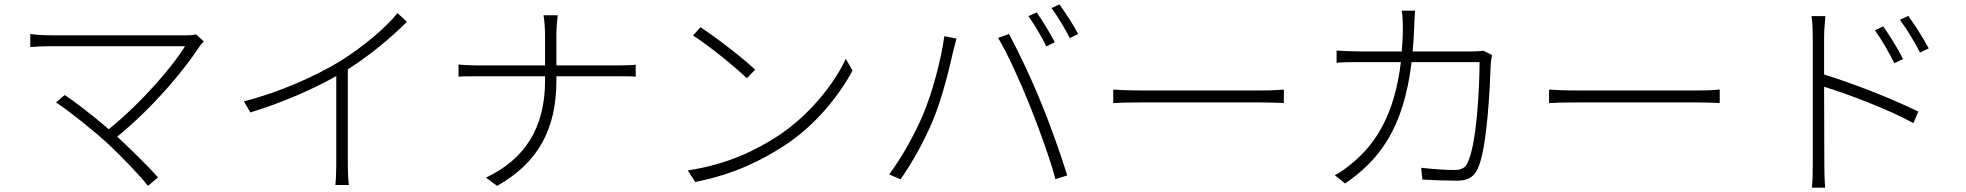

<svg xmlns="http://www.w3.org/2000/svg" viewBox="-20 -826 9020 881"><path d="M879 -669C870 -665 853 -664 832 -664H213C178 -664 147 -666 119 -670V-610C138 -612 174 -614 213 -614H829C778 -529 636 -360 479 -233C408 -295 313 -367 277 -390L237 -356C289 -323 415 -223 478 -164C543 -102 623 -20 659 27L705 -12C663 -60 583 -138 519 -198L518 -199C685 -336 823 -502 895 -612C900 -619 907 -628 915 -636Z M1804 -766C1749 -697 1643 -609 1542 -546C1431 -478 1262 -402 1099 -361L1129 -310C1270 -353 1416 -416 1523 -477V-69C1523 -36 1521 7 1519 23H1581C1578 6 1576 -36 1576 -69V-508C1681 -574 1783 -661 1847 -726Z M2533 -526V-666C2533 -695 2537 -742 2539 -756H2474C2477 -742 2481 -696 2481 -666V-526H2165C2132 -526 2098 -528 2084 -530V-474C2098 -476 2132 -476 2167 -476H2481V-456C2481 -238 2387 -95 2210 -11L2261 27C2449 -79 2533 -233 2533 -456V-476H2822C2848 -476 2884 -476 2897 -474V-529C2884 -527 2849 -526 2823 -526Z M3194 -701 3160 -663C3236 -615 3356 -516 3407 -467L3445 -506C3395 -555 3260 -659 3194 -701ZM3136 -44 3170 9C3352 -27 3477 -92 3576 -156C3722 -250 3828 -385 3892 -502L3861 -556C3807 -439 3690 -293 3546 -200C3452 -139 3321 -72 3136 -44Z M4737 -769 4699 -752C4726 -714 4762 -654 4781 -613L4820 -632C4799 -674 4762 -733 4737 -769ZM4841 -806 4805 -789C4833 -751 4866 -696 4889 -651L4927 -670C4908 -708 4868 -769 4841 -806ZM4213 -294C4178 -214 4123 -110 4060 -26L4112 -3C4171 -87 4223 -184 4260 -272C4306 -380 4341 -535 4354 -592C4359 -612 4364 -630 4369 -649L4313 -660C4299 -552 4256 -394 4213 -294ZM4705 -343C4747 -237 4799 -96 4823 -4L4877 -21C4851 -107 4798 -257 4755 -360C4710 -471 4648 -600 4610 -670L4560 -652C4604 -579 4664 -445 4705 -343Z M5088 -353C5115 -355 5160 -356 5215 -356H5770C5816 -356 5853 -354 5871 -353V-415C5851 -413 5821 -411 5769 -411H5215C5156 -411 5114 -413 5088 -415Z M6787 -593C6774 -592 6758 -590 6730 -590H6462C6465 -625 6468 -662 6469 -701C6470 -725 6471 -755 6473 -777H6412C6416 -754 6417 -723 6417 -700C6417 -661 6415 -625 6412 -590H6218C6179 -590 6144 -592 6113 -594V-538C6145 -541 6176 -541 6219 -541H6408C6379 -299 6292 -168 6190 -82C6166 -61 6131 -35 6105 -22L6152 16C6310 -92 6421 -238 6457 -541H6769C6769 -435 6757 -162 6713 -77C6702 -53 6681 -46 6654 -46C6610 -46 6557 -50 6501 -56L6507 -2C6561 1 6618 3 6664 3C6712 3 6739 -10 6759 -48C6805 -141 6817 -438 6820 -527C6821 -541 6823 -556 6826 -574Z M7088 -353C7115 -355 7160 -356 7215 -356H7770C7816 -356 7853 -354 7871 -353V-415C7851 -413 7821 -411 7769 -411H7215C7156 -411 7114 -413 7088 -415Z M8712 -555C8689 -603 8645 -672 8621 -705L8583 -687C8613 -646 8650 -582 8672 -536ZM8350 -657C8350 -680 8353 -724 8356 -752H8292C8297 -723 8298 -681 8298 -657V-72C8298 -36 8297 7 8294 35H8355C8352 7 8351 -38 8351 -72L8350 -428C8461 -394 8650 -322 8760 -261L8782 -314C8667 -371 8482 -444 8350 -484ZM8698 -735C8729 -693 8767 -631 8790 -585L8830 -604C8805 -652 8760 -721 8736 -753Z"/></svg>

Font: Noto Sans Japanese Light
Style: Regular
Weight: 300
Designer: Ryoko NISHIZUKA (kana & ideographs); Paul D. Hunt (Latin, Greek & Cyrillic); Wenlong ZHANG (bopomofo); Sandoll Communica
Foundry: Adobe Systems Incorporated
Version: Version 1.000;PS 1;hotconv 1.0.78;makeotf.lib2.5.61930